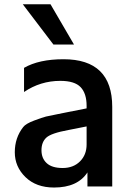

<svg xmlns="http://www.w3.org/2000/svg" viewBox="-20 -840 612 893"><path d="M87.9 -249Q99.6 -264.6 138.7 -279.3Q177.7 -293.9 193.8 -297.9Q210 -301.8 245.6 -308.6Q281.2 -315.4 289.1 -317.4L382.8 -335.9V-347.7Q382.8 -405.3 355 -434.6Q327.1 -463.9 260.7 -463.9Q168 -463.9 91.8 -412.1V-524.4Q161.1 -564.5 275.4 -564.5Q502 -564.5 502 -342.8V27.3H386.7V-38.1Q340.8 32.2 231.4 32.2Q148.4 32.2 98.6 -16.1Q48.8 -64.5 48.8 -131.8Q48.8 -199.2 87.9 -249ZM85.9 -820.3H214.8L324.2 -632.8H228.5ZM382.8 -168V-252L298.8 -235.4Q217.8 -220.7 195.3 -199.7Q172.9 -178.7 172.9 -141.1Q172.9 -103.5 197.3 -81.1Q221.7 -58.6 271.5 -58.6Q321.3 -58.6 352.1 -89.4Q382.8 -120.1 382.8 -168Z"/></svg>

Font: GenEi M Gothic v2 Medium
Style: Regular
Weight: 500
Version: Version 2.0